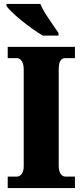

<svg xmlns="http://www.w3.org/2000/svg" viewBox="-20 -951 416 971"><path d="M196 -771H276V-784C251 -822 202 -886 184 -931H13V-921C35 -886 135 -807 196 -771ZM19 0H359V-58H310C293 -58 277 -76 277 -110V-600C277 -641 289 -657 310 -657H359V-714H19V-657H66C81 -657 100 -641 100 -601V-109C100 -73 81 -58 66 -58H19Z"/></svg>

Font: Noto Serif Devanagari Condensed Black
Style: Regular
Weight: 900
Width: 3
Designer: Universal Thirst, Indian Type Foundry and the Monotype Design Team
Foundry: Monotype Imaging Inc.
Version: Version 2.004